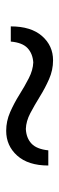

<svg xmlns="http://www.w3.org/2000/svg" viewBox="198 -626 194 630"><g transform="rotate(-90 295.0 -311.0)"><path d="M412.1 -233.9Q379.9 -233.9 350.1 -247.1Q320.3 -260.3 292.5 -277.6Q264.6 -294.9 238.5 -308.6Q212.4 -322.3 187 -323.2Q157.2 -321.8 138.9 -304.7Q120.6 -287.6 116.7 -249.5H66.9Q66.9 -315.4 99.4 -351.6Q131.8 -387.7 180.7 -387.7Q212.4 -387.7 241.9 -374.8Q271.5 -361.8 299.1 -344.5Q326.7 -327.1 353.3 -313.5Q379.9 -299.8 405.3 -298.8Q434.1 -300.8 452.1 -317.6Q470.2 -334.5 473.6 -372.6H523.4Q523.4 -306.2 491.7 -270Q460 -233.9 412.1 -233.9Z"/></g></svg>

Font: Pinar Regular
Style: Regular
Weight: 400
Designer: Amin Abedi
Version: Version 3.000